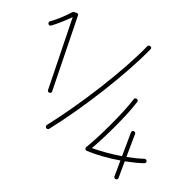

<svg xmlns="http://www.w3.org/2000/svg" viewBox="-135 -924 1254 1253"><g transform="rotate(15 492.0 -297.5)"><path d="M192.4 -239.7Q177.7 -240.7 179.2 -254.9L211.4 -755.4Q183.1 -731.4 152.6 -708.5Q122.1 -685.5 90.3 -666Q85.4 -662.6 79.3 -664.3Q73.2 -666 70.3 -670.9Q67.4 -676.3 69.1 -682.1Q70.8 -688 75.7 -690.9Q108.9 -710 140.9 -734.9Q172.9 -759.8 200.7 -785.6Q204.1 -789.1 210.4 -789.1H227.5Q233.9 -789.1 238.3 -784.7Q242.7 -780.3 241.7 -773.9L207.5 -252.9Q206.5 -238.3 192.4 -239.7ZM231.9 -11.2Q227.5 -15.1 227.1 -21.5Q226.6 -27.8 231 -32.2Q296.4 -102.1 367.2 -186.8Q438 -271.5 506.1 -361.8Q574.2 -452.1 632.3 -538.6Q690.4 -625 730.5 -697.3Q733.4 -702.6 739.5 -704.3Q745.6 -706.1 750.5 -703.1Q763.2 -695.8 755.9 -683.6Q714.8 -609.9 656.2 -522.5Q597.7 -435.1 529.3 -344.2Q460.9 -253.4 389.9 -168Q318.8 -82.5 252.4 -12.2Q248.5 -7.8 242.2 -7.3Q235.8 -6.8 231.9 -11.2ZM789.1 -139.6Q794.9 -139.2 798.8 -134.5Q802.7 -129.9 801.8 -124L786.1 35.6Q853 28.8 902.8 16.6Q908.7 15.1 914.1 18.6Q919.4 22 920.4 27.3Q921.9 33.2 918.5 38.3Q915 43.5 909.7 44.9Q855 58.1 783.2 65.4L772 181.2Q771.5 187 766.8 190.7Q762.2 194.3 756.3 193.8Q750.5 193.4 746.8 188.5Q743.2 183.6 743.7 178.2L754.4 67.9Q695.3 72.8 635.3 71.8Q575.2 70.8 525.9 64Q524.4 64 520 62.5Q515.1 59.1 513.9 52.7Q512.7 46.4 516.1 41.5Q537.6 12.2 567.9 -34.9Q598.1 -82 630.1 -137.2Q662.1 -192.4 689.9 -245.8Q717.8 -299.3 734.4 -340.3Q739.7 -353.5 753.4 -348.1Q766.6 -342.3 761.2 -329.1Q745.1 -289.6 719.5 -239.7Q693.8 -189.9 664.1 -138.4Q634.3 -86.9 605.5 -41Q576.7 4.9 553.7 37.6Q599.1 42 652.1 42Q705.1 42 757.3 38.1L773.4 -127Q773.9 -132.8 778.8 -136.7Q783.7 -140.6 789.1 -139.6Z"/></g></svg>

Font: Mikhak-DS2-FD ExtraLight
Style: Regular
Weight: 200
Designer: Amin Abedi
Version: Version 3.2